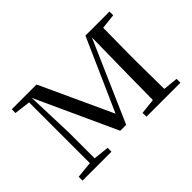

<svg xmlns="http://www.w3.org/2000/svg" viewBox="-94 -751 986 986"><g transform="rotate(-45 399.5 -258.0)"><path d="M133 0H253V-28L168 -37V-223L159 -485L361 -44H404L597 -486L593 -222L591 -37L507 -28V0H754V-28L673 -36L671 -229V-288L673 -480L755 -489V-516H580L406 -123L225 -516H45V-489L133 -478V-37L43 -28V0Z"/></g></svg>

Font: Noto Serif CJK TC
Style: Regular
Weight: 400
Designer: Ryoko NISHIZUKA 西塚涼子 (kana & ideographs); Frank Grießhammer (Latin, Greek & Cyrillic); Wenlong ZHANG 张文龙 (bopomofo); San
Foundry: Adobe
Version: Version 2.001;hotconv 1.1.0;makeotfexe 2.6.0